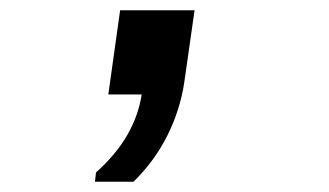

<svg xmlns="http://www.w3.org/2000/svg" viewBox="-20 -184 640 374"><path d="M165 170 167 152Q207 116 228.5 78Q250 40 256 0H191L214 -164H359L339 -24Q331 30 306 80Q281 130 240 170Z"/></svg>

Font: Chivo Mono SemiBold
Style: Italic
Weight: 600
Italic angle: -8.05°
Monospace: yes
Version: Version 1.008